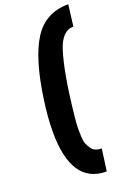

<svg xmlns="http://www.w3.org/2000/svg" viewBox="-186 -900 778 1141"><g transform="rotate(-20 202.5 -330.0)"><path d="M279 176Q59 176 59 -154Q59 -242 75 -355Q110 -602 185 -719Q260 -836 405 -836L388 -701Q316 -701 282 -594Q240 -464 212 -193Q207 -143 207 -117.5Q207 -92 208.5 -65.5Q210 -39 217 -23Q224 -7 234 8Q252 37 299 37L280 176Z"/></g></svg>

Font: Chau Philomene One
Style: Italic
Weight: 400
Designer: Vicente Lamonaca
Foundry: TipoType
Version: Version 1.002